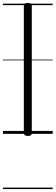

<svg xmlns="http://www.w3.org/2000/svg" viewBox="-20 -910 378 1305"><path d="M169 14Q155 14 148.5 9Q142 4 142 -5V-871Q142 -881 148.5 -885.5Q155 -890 169 -890Q182 -890 189 -885.5Q196 -881 196 -871V-5Q196 4 190 9Q184 14 169 14ZM0 365H338V375H0ZM0 -20H338V0H0ZM0 -505H338V-500H0ZM0 -885H338V-875H0Z"/></svg>

Font: Playwrite GB S Guides
Style: Regular
Weight: 400
Designer: Veronika Burian, José Scaglione
Foundry: TypeTogether
Version: Version 1.003